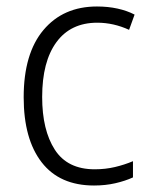

<svg xmlns="http://www.w3.org/2000/svg" viewBox="-20 -562 462 592"><path d="M270 10Q164 10 108.5 -61.5Q53 -133 53 -262Q53 -397 114 -469.5Q175 -542 279 -542Q313 -542 342.5 -535.5Q372 -529 395 -517L378 -470Q330 -492 280 -492Q198 -492 154 -432Q110 -372 110 -263Q110 -161 149 -100.5Q188 -40 272 -40Q305 -40 334.5 -47Q364 -54 390 -65V-15Q366 -4 335.5 3Q305 10 270 10Z"/></svg>

Font: Noto Sans Sinhala SemiCondensed Light
Style: Regular
Weight: 300
Width: 4
Designer: Jelle Bosma - Monotype Design Team
Foundry: Monotype Imaging Inc.
Version: Version 2.006; ttfautohint (v1.8.4.7-5d5b)